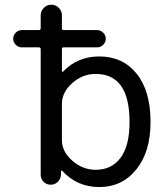

<svg xmlns="http://www.w3.org/2000/svg" viewBox="-20 -794 689 804"><path d="M522.5 -283.2Q522.5 -484.4 380.9 -484.4Q325.2 -484.4 282.2 -445.8Q239.3 -407.2 239.3 -359.4V-207Q239.3 -159.2 282.7 -121.1Q326.2 -83 380.9 -83Q447.3 -83 484.9 -133.3Q522.5 -183.6 522.5 -283.2ZM71.3 -595.7Q56.6 -595.7 45.9 -606.4Q35.2 -617.2 35.2 -631.8Q35.2 -646.5 45.9 -657.2Q56.6 -668 71.3 -668H142.6Q150.4 -668 150.4 -675.8V-730.5Q150.4 -748 163.6 -761.2Q176.8 -774.4 194.8 -774.4Q212.9 -774.4 226.1 -761.2Q239.3 -748 239.3 -730.5V-675.8Q239.3 -668 246.1 -668H386.7Q401.4 -668 412.1 -657.2Q422.9 -646.5 422.9 -631.8Q422.9 -617.2 412.1 -606.4Q401.4 -595.7 386.7 -595.7H246.1Q239.3 -595.7 239.3 -587.9V-496.1Q239.3 -494.1 241.2 -493.2Q243.2 -492.2 244.1 -494.1Q304.7 -557.6 395.5 -557.6Q494.1 -557.6 552.2 -485.4Q610.4 -413.1 610.4 -283.2Q610.4 -158.2 550.8 -84.5Q491.2 -10.7 395.5 -10.7Q302.7 -10.7 240.2 -79.1Q239.3 -80.1 237.3 -79.6Q235.4 -79.1 235.4 -77.1V-62.5Q234.4 -44.9 222.2 -32.7Q210 -20.5 192.4 -20.5Q174.8 -20.5 162.6 -32.7Q150.4 -44.9 150.4 -62.5V-587.9Q150.4 -595.7 142.6 -595.7Z"/></svg>

Font: Gen Jyuu Gothic Regular
Style: Regular
Weight: 400
Designer: [Source Han Sans]
Ryoko NISHIZUKA  (kana & ideographs); Paul D. Hunt (Latin, Greek & Cyrillic); Wenlong ZHANG  (bopomofo
Version: Version 1.002.20150607